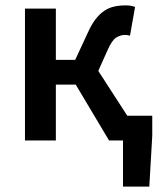

<svg xmlns="http://www.w3.org/2000/svg" viewBox="-20 -523 602 715"><path d="M438 172V0H386L262 -208H188V0H73V-491H188V-300H260L306 -399Q320 -431 335.5 -451Q351 -471 368 -482.5Q385 -494 405 -498.5Q425 -503 448 -503Q468 -503 483 -497L464 -390Q455 -393 446 -393Q428 -393 412 -382.5Q396 -372 380 -335L346 -259L454 -92H547V-17L536 172Z"/></svg>

Font: Giro Sans Semibold
Style: Regular
Weight: 600
Designer: Paul D. Hunt
Foundry: Adobe Systems Incorporated
Version: Version 1.000;PS 1.0;hotconv 1.0.88;makeotf.lib2.5.647800